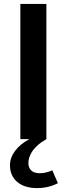

<svg xmlns="http://www.w3.org/2000/svg" viewBox="-20 -711 341 981"><path d="M217 0Q189 16 171 32.5Q153 49 143 65Q133 81 129 95.5Q125 110 125 123Q125 145 139 159.5Q153 174 183 174Q203 174 220 169Q237 164 247 159L276 225Q227 250 170 250Q105 250 68 218.5Q31 187 31 133Q31 95 57 60Q83 25 130 0H84V-691H217Z"/></svg>

Font: Qnwhxotralxmqkhsjrfbfhwcoqn
Style: Regular
Weight: 500
Designer: Carrois Corporate & Edenspiekermann
Foundry: Carrois Corporate GbR & Edenspiekermann AG
Version: Version 2.001